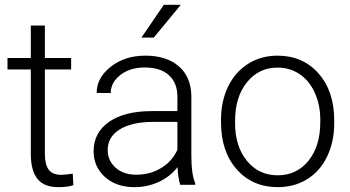

<svg xmlns="http://www.w3.org/2000/svg" viewBox="-20 -770 1457 800"><path d="M167 -663.6V-528.3H276.4V-480.5H167V-128.4Q167 -84.5 182.9 -63Q198.7 -41.5 235.8 -41.5Q250.5 -41.5 283.2 -46.4L285.6 1.5Q262.7 9.8 223.1 9.8Q163.1 9.8 135.7 -25.1Q108.4 -60.1 108.4 -127.9V-480.5H11.2V-528.3H108.4V-663.6Z M731 0Q722.2 -24.9 719.7 -73.7Q689 -33.7 641.4 -12Q593.8 9.8 540.5 9.8Q464.4 9.8 417.2 -32.7Q370.1 -75.2 370.1 -140.1Q370.1 -217.3 434.3 -262.2Q498.5 -307.1 613.3 -307.1H719.2V-367.2Q719.2 -423.8 684.3 -456.3Q649.4 -488.8 582.5 -488.8Q521.5 -488.8 481.4 -457.5Q441.4 -426.3 441.4 -382.3L382.8 -382.8Q382.8 -445.8 441.4 -491.9Q500 -538.1 585.4 -538.1Q673.8 -538.1 724.9 -493.9Q775.9 -449.7 777.3 -370.6V-120.6Q777.3 -43.9 793.5 -5.9V0ZM547.4 -42Q606 -42 652.1 -70.3Q698.2 -98.6 719.2 -146V-262.2H614.7Q527.3 -261.2 478 -230.2Q428.7 -199.2 428.7 -145Q428.7 -100.6 461.7 -71.3Q494.6 -42 547.4 -42ZM662.6 -750H733.4L620.6 -613.3H569.3Z M900.9 -272Q900.9 -348.1 930.4 -409.2Q960 -470.2 1013.9 -504.2Q1067.9 -538.1 1136.2 -538.1Q1241.7 -538.1 1307.1 -464.1Q1372.6 -390.1 1372.6 -268.1V-255.9Q1372.6 -179.2 1343 -117.9Q1313.5 -56.6 1259.8 -23.4Q1206.1 9.8 1137.2 9.8Q1032.2 9.8 966.6 -64.2Q900.9 -138.2 900.9 -260.3ZM959.5 -255.9Q959.5 -161.1 1008.5 -100.3Q1057.6 -39.6 1137.2 -39.6Q1216.3 -39.6 1265.4 -100.3Q1314.5 -161.1 1314.5 -260.7V-272Q1314.5 -332.5 1292 -382.8Q1269.5 -433.1 1229 -460.7Q1188.5 -488.3 1136.2 -488.3Q1058.1 -488.3 1008.8 -427Q959.5 -365.7 959.5 -266.6Z"/></svg>

Font: TypoPRO Roboto
Style: Regular
Weight: 300
Designer: Google
Version: Version 2.136; 2016